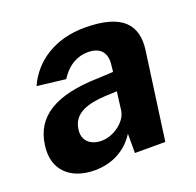

<svg xmlns="http://www.w3.org/2000/svg" viewBox="-100 -632 764 748"><g transform="rotate(-20 281.5 -258.0)"><path d="M172 10C242 10 303 -20 341 -80V0H467L517 -363C530 -462 482 -526 323 -526C203 -526 111 -468 70 -376L188 -362C221 -414 263 -432 303 -432C354 -432 378 -403 372 -354L369 -326L308 -323C126 -319 37 -261 22 -149C7 -47 74 10 172 10ZM236 -89C191 -89 158 -116 166 -163C175 -229 241 -244 308 -248L357 -250L347 -172C340 -129 286 -89 236 -89Z"/></g></svg>

Font: United Sans
Style: Bold Italic
Weight: 700
Italic angle: -8°
Designer: Pablo Impallari, Rodrigo Fuenzalida (Modified by Dan O. Williams)
Version: Version 1.000;PS 001.000;hotconv 1.0.88;makeotf.lib2.5.64775